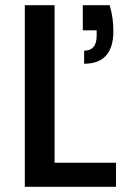

<svg xmlns="http://www.w3.org/2000/svg" viewBox="-20 -715 503 735"><path d="M400 -695Q408 -667 411 -642.5Q414 -618 414 -596Q414 -471 302 -471V-521Q350 -521 350 -578V-599H297V-695ZM189 -695V-92H424V0H75V-695Z"/></svg>

Font: SVN-Poppins Medium
Style: Regular
Weight: 500
Designer: Ninad Kale (Devanagari), Jonny Pinhorn (Latin)
Foundry: Indian Type Foundry
Version: Version 3.002 2017; ttfautohint (v1.8.3)